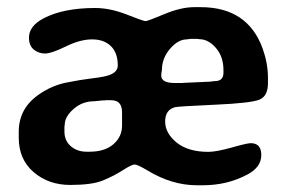

<svg xmlns="http://www.w3.org/2000/svg" viewBox="-20 -520 839 550"><path d="M164.6 -143.1Q164.6 -116.7 182.9 -101.1Q201.2 -85.4 228 -85.4H236.3Q280.3 -85.4 304.9 -106.9Q329.6 -128.4 329.6 -160.2V-198.2Q329.6 -232.9 298.8 -232.9H282.7L279.8 -232.4H274.4L255.9 -230.5Q252.9 -230 250.5 -230Q215.8 -230 190.7 -207.8Q165.5 -185.5 165.5 -163.1L164.6 -157.7ZM595.2 -287.6Q620.1 -287.6 620.1 -311.5V-319.3Q620.1 -357.9 598.4 -382.8Q576.7 -407.7 551.3 -407.7L545.4 -408.7H525.9Q518.1 -407.2 515.1 -407.2Q490.2 -407.2 467 -380.1Q443.8 -353 443.8 -319.3Q441.9 -309.6 441.9 -305.7V-303.2Q441.9 -282.2 481.4 -282.2H502.9L505.9 -282.7L583 -286.1Q590.3 -287.6 595.2 -287.6ZM561 10.7H543.9Q473.1 10.7 403.3 -31.2Q374 -48.8 365.7 -48.8Q357.4 -48.8 331.5 -32.2Q305.7 -15.6 274.4 -2.9Q243.2 9.8 181.2 9.8Q119.1 9.8 76.4 -26.9Q33.7 -63.5 33.7 -125.5V-142.6Q33.7 -210.9 93.8 -251Q129.9 -275.4 169.9 -283.4Q210 -291.5 244.9 -295.7Q279.8 -299.8 293.9 -305.2Q317.4 -314 317.4 -332.5Q317.4 -368.7 297.6 -387.9Q277.8 -407.2 243.9 -407.2Q210 -407.2 168.7 -387Q127.4 -366.7 109.1 -366.7Q90.8 -366.7 76.9 -377.9Q63 -389.2 63 -412.1Q63 -445.8 105.5 -467.8Q162.1 -497.1 252.4 -497.1Q295.4 -497.1 343.3 -478.3Q391.1 -459.5 397 -459.5Q402.8 -459.5 450.7 -479.5Q498.5 -499.5 536.1 -499.5H553.7Q553.7 -499.5 554.7 -499.5Q689.5 -499.5 732.4 -380.9Q747.1 -339.8 747.6 -298.8V-282.2Q747.6 -245.1 723.9 -234.9Q700.2 -224.6 595.2 -220Q490.2 -215.3 481 -212.9Q453.1 -205.1 453.1 -171.9Q453.1 -138.7 485.8 -111.8Q518.6 -85 577.1 -85Q599.6 -85 643.8 -97.4Q688 -109.9 698.2 -109.9Q728.5 -109.9 728.5 -75.7Q728.5 -41.5 689.5 -20.5Q631.8 10.7 561 10.7Z"/></svg>

Font: Averia Libre
Style: Bold
Weight: 700
Version: Version 1.002